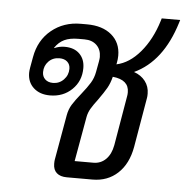

<svg xmlns="http://www.w3.org/2000/svg" viewBox="-47 -649 674 695"><g transform="rotate(5 290.0 -301.5)"><path d="M580 -603 577 -593Q533 -449 430 -401Q456 -392 471 -372.5Q486 -353 486 -327Q486 -317 485 -312L454 -131Q443 -69 406 -34.5Q369 0 314 0H221Q197 0 184 -11.5Q171 -23 171 -45Q171 -55 172 -60L201 -224Q205 -246 215.5 -263Q226 -280 247 -306Q267 -331 278 -349Q289 -367 293 -389L300 -427Q302 -439 302 -444Q302 -471 285.5 -487Q269 -503 241 -503H219Q188 -503 168 -493.5Q148 -484 134 -463L135 -462Q153 -470 172 -470Q207 -470 226.5 -450.5Q246 -431 246 -399Q246 -352 214 -321Q182 -290 134 -290Q97 -290 74.5 -310.5Q52 -331 52 -365Q52 -372 54 -384L61 -423Q72 -485 116.5 -521.5Q161 -558 223 -558H245Q302 -558 335 -530Q368 -502 368 -455Q368 -442 365 -427L364 -423Q411 -433 450 -479Q489 -525 510 -593L513 -603ZM102 -372Q102 -356 112.5 -346Q123 -336 141 -336Q164 -336 180 -352.5Q196 -369 196 -392Q196 -408 185.5 -417.5Q175 -427 157 -427Q133 -427 117.5 -411Q102 -395 102 -372ZM414 -326Q414 -371 355 -377Q349 -353 339 -335.5Q329 -318 309 -290Q293 -269 284.5 -254.5Q276 -240 273 -224L244 -61H312Q339 -61 357.5 -79.5Q376 -98 382 -131L413 -313Q414 -318 414 -326Z"/></g></svg>

Font: Bai Jamjuree
Style: Italic
Weight: 400
Italic angle: -10°
Version: Version 1.000; ttfautohint (v1.6)